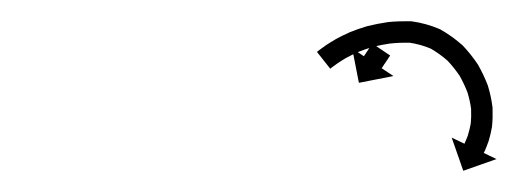

<svg xmlns="http://www.w3.org/2000/svg" viewBox="-20 -603 483 179"><path d="M343.7 -551.1C343.7 -551.1 343.7 -551.2 343.8 -551.2L327.2 -562.4C327.1 -562.3 327.1 -562.3 327.1 -562.2C327 -562.1 326.9 -562 326.8 -561.9C326.7 -561.7 326.6 -561.5 326.4 -561.3C326.3 -561 326.1 -560.8 325.9 -560.5C325.7 -560.2 325.5 -559.9 325.3 -559.6C325.1 -559.3 324.9 -559 324.6 -558.6C324.4 -558.3 324.2 -557.9 323.9 -557.6C323.7 -557.2 323.4 -556.8 323.2 -556.5C322.9 -556.1 322.7 -555.7 322.5 -555.4C322.2 -555 322 -554.7 321.7 -554.3C321.5 -554 321.3 -553.7 321.1 -553.3C320.9 -553 320.7 -552.7 320.5 -552.4C320.3 -552.2 320.1 -551.9 320 -551.7C319.8 -551.5 319.7 -551.3 319.6 -551.1C319.5 -551 319.4 -550.8 319.3 -550.7C319.3 -550.7 319.3 -550.6 319.2 -550.6L308.3 -557.9L314.6 -525.8L346.8 -532.1L335.8 -539.4C335.9 -539.5 335.9 -539.5 335.9 -539.6C336 -539.7 336.1 -539.8 336.2 -539.9C336.3 -540.1 336.4 -540.3 336.6 -540.5C336.7 -540.8 336.9 -541 337.1 -541.3C337.3 -541.6 337.5 -541.9 337.7 -542.2C337.9 -542.5 338.1 -542.8 338.3 -543.2C338.6 -543.5 338.8 -543.9 339.1 -544.2C339.3 -544.6 339.6 -545 339.8 -545.3C340 -545.7 340.3 -546.1 340.5 -546.4C340.8 -546.8 341 -547.1 341.3 -547.5C341.5 -547.8 341.7 -548.2 341.9 -548.5C342.1 -548.8 342.3 -549.1 342.5 -549.4C342.7 -549.6 342.9 -549.9 343 -550.1C343.2 -550.3 343.3 -550.5 343.4 -550.7C343.5 -550.8 343.6 -551 343.7 -551.1ZM277.4 -556.1C276.8 -555.6 276.1 -555.1 275.5 -554.6L287.9 -538.9C288.4 -539.4 289 -539.8 289.6 -540.3C289.6 -540.3 289.6 -540.3 289.6 -540.3C289.6 -540.2 289.5 -540.2 289.5 -540.2C291.2 -541.5 292.9 -542.7 294.6 -543.9C294.6 -543.9 294.6 -543.9 294.5 -543.9C294.5 -543.8 294.4 -543.8 294.4 -543.8C297.2 -545.6 299.9 -547.4 302.8 -549.1C302.8 -549.1 302.7 -549 302.6 -549C302.5 -548.9 302.5 -548.9 302.5 -548.9C306.2 -550.9 310.1 -552.8 314 -554.6C314 -554.6 313.9 -554.6 313.8 -554.5C313.7 -554.5 313.6 -554.4 313.6 -554.4C318.3 -556.3 323.1 -558 328 -559.4C328 -559.4 327.9 -559.4 327.8 -559.4C327.6 -559.3 327.5 -559.3 327.5 -559.3C333 -560.6 338.5 -561.7 344 -562.5C344 -562.5 343.9 -562.5 343.8 -562.5C343.7 -562.5 343.6 -562.4 343.6 -562.4C349.8 -563.1 356.1 -563.3 362.4 -563.2C362.4 -563.2 362.1 -563.2 361.7 -563.3C361.4 -563.3 361.1 -563.3 361.1 -563.3C368.2 -562.3 375.2 -560.4 381.8 -557.6C381.8 -557.6 381.5 -557.8 381.2 -557.9C381 -558 380.7 -558.2 380.7 -558.2C386.7 -554.8 392.3 -550.8 397.5 -546.2C397.5 -546.2 397.3 -546.4 397.2 -546.5C397 -546.7 396.8 -546.9 396.8 -546.9C401.3 -542.2 405.3 -537.1 408.9 -531.8C408.9 -531.8 408.8 -531.9 408.7 -532.1C408.6 -532.3 408.5 -532.4 408.5 -532.4C411.4 -527.2 413.9 -521.8 416.1 -516.2C416.1 -516.2 416 -516.4 415.9 -516.6C415.9 -516.8 415.8 -516.9 415.8 -516.9C417.4 -511.7 418.6 -506.3 419.3 -500.8C419.3 -500.8 419.3 -501 419.2 -501.2C419.2 -501.4 419.2 -501.6 419.2 -501.6C419.4 -496.8 419.3 -492 418.8 -487.2C418.8 -487.2 418.8 -487.4 418.8 -487.6C418.9 -487.7 418.9 -487.9 418.9 -487.9C418.2 -484.3 417.4 -480.7 416.3 -477.2C416.3 -477.2 416.4 -477.3 416.4 -477.4C416.4 -477.5 416.5 -477.6 416.5 -477.6C415.7 -475.4 414.9 -473.2 413.9 -471.1C413.9 -471.1 414 -471.2 414 -471.2C414 -471.3 414 -471.3 414 -471.3C413.7 -470.5 413.3 -469.8 413 -469L401.1 -474.7L411.9 -443.8L442.9 -454.7L431 -460.4C431.4 -461.2 431.8 -462 432.2 -462.9C432.2 -462.9 432.2 -462.9 432.2 -463C432.3 -463.1 432.3 -463.1 432.3 -463.1C433.4 -465.7 434.4 -468.3 435.3 -470.9C435.3 -470.9 435.4 -471 435.4 -471.1C435.4 -471.2 435.5 -471.3 435.5 -471.3C436.8 -475.6 437.8 -479.9 438.6 -484.3C438.6 -484.3 438.6 -484.5 438.6 -484.7C438.6 -484.8 438.7 -485 438.7 -485C439.3 -490.8 439.4 -496.7 439.2 -502.5C439.2 -502.5 439.2 -502.7 439.2 -503C439.1 -503.2 439.1 -503.4 439.1 -503.4C438.3 -509.9 436.9 -516.3 435 -522.6C435 -522.6 434.9 -522.8 434.9 -523C434.8 -523.1 434.8 -523.3 434.8 -523.3C432.3 -529.8 429.3 -536.2 425.9 -542.2C425.9 -542.2 425.8 -542.4 425.7 -542.6C425.6 -542.7 425.5 -542.9 425.5 -542.9C421.3 -549.2 416.6 -555.1 411.4 -560.6C411.4 -560.6 411.2 -560.7 411.1 -560.9C410.9 -561.1 410.7 -561.2 410.7 -561.2C404.5 -566.7 397.7 -571.5 390.5 -575.6C390.5 -575.6 390.2 -575.7 390 -575.8C389.7 -576 389.4 -576.1 389.4 -576.1C381.3 -579.5 372.7 -581.9 363.9 -583.1C363.9 -583.1 363.6 -583.1 363.3 -583.2C363 -583.2 362.7 -583.2 362.7 -583.2C355.7 -583.3 348.6 -583.1 341.6 -582.4C341.6 -582.4 341.5 -582.3 341.4 -582.3C341.3 -582.3 341.1 -582.3 341.1 -582.3C335 -581.4 328.8 -580.2 322.8 -578.7C322.8 -578.7 322.6 -578.7 322.5 -578.6C322.4 -578.6 322.3 -578.6 322.3 -578.6C316.8 -577 311.5 -575.1 306.2 -573C306.2 -573 306.1 -573 306 -572.9C305.9 -572.9 305.8 -572.8 305.8 -572.8C301.4 -570.9 297.1 -568.7 292.8 -566.4C292.8 -566.4 292.8 -566.4 292.7 -566.3C292.6 -566.3 292.6 -566.2 292.6 -566.2C289.4 -564.4 286.3 -562.4 283.2 -560.4C283.2 -560.4 283.2 -560.3 283.2 -560.3C283.1 -560.3 283.1 -560.2 283.1 -560.2C281.2 -558.9 279.3 -557.6 277.5 -556.2C277.5 -556.2 277.4 -556.1 277.4 -556.1C277.4 -556.1 277.4 -556.1 277.4 -556.1Z"/></svg>

Font: FRB American Cursive Just Arrows
Style: Bold Italic
Weight: 700
Italic angle: -25°
Version: Version 2.0;Modular Font Editor K font №1